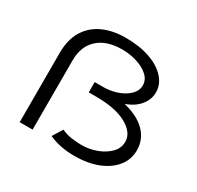

<svg xmlns="http://www.w3.org/2000/svg" viewBox="-147 -838 1044 1018"><g transform="rotate(30 375.0 -329.5)"><path d="M422 10Q334 10 266 -21L304 -82Q330 -69 362.5 -64Q395 -59 428 -59Q473 -59 517 -75Q561 -91 590.5 -120.5Q620 -150 620 -190Q620 -245 553 -282.5Q486 -320 366 -320H321V-383H375Q403 -383 433.5 -390Q464 -397 490.5 -411.5Q517 -426 534 -447Q551 -468 551 -495Q551 -529 523.5 -554Q496 -579 452.5 -592.5Q409 -606 362 -606Q267 -606 214.5 -558Q162 -510 162 -425V0H83V-423Q83 -506 116.5 -560.5Q150 -615 209.5 -642Q269 -669 347 -669Q433 -669 496.5 -646.5Q560 -624 595 -585Q630 -546 630 -498Q630 -455 601.5 -419Q573 -383 517 -362Q604 -341 650 -294Q696 -247 696 -181Q696 -126 662.5 -83Q629 -40 567.5 -15Q506 10 422 10Z"/></g></svg>

Font: Inconsolata ExtraExpanded Thin
Style: Regular
Weight: 100
Width: 8
Monospace: yes
Designer: Raph Levien, Cyreal, Brenton Simpson
Foundry: Raph Levien, Cyreal, Google
Version: Version 3.100; ttfautohint (v1.8.4.7-5d5b)